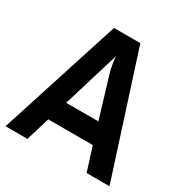

<svg xmlns="http://www.w3.org/2000/svg" viewBox="-158 -809 903 938"><g transform="rotate(30 293.5 -340.5)"><path d="M457.4 0 415.3 -133.4H163.8L123.8 0H0L218.9 -680.7H367.5L586.4 0ZM296.3 -566 199.4 -247.2H381L312.3 -475.2Q307.1 -490.9 303 -513.5Q298.9 -536.1 297.6 -550.8Z"/></g></svg>

Font: Puralecka Narrow
Style: Bold
Weight: 700
Designer: Hector Gatti, Marcela Romero, Pablo Cosgaya and Nicolas Silva
Version: Version 1.004;PS 001.004;hotconv 1.0.70;makeotf.lib2.5.58329